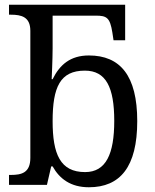

<svg xmlns="http://www.w3.org/2000/svg" viewBox="-20 -780 654 810"><path d="M355 10C487 10 559 -76 559 -269C559 -461 487 -546 355 -546C277 -546 232 -507 202 -446H198C198 -446 202 -531 202 -576V-714H384C430 -714 444 -706 454 -643L459 -610H508V-760H18V-718H26C70 -718 108 -709 108 -650V-114C108 -51 71 -42 26 -42H18V0H178L196 -78H202C231 -26 278 10 355 10ZM339 -54C234 -54 202 -130 202 -269C202 -413 234 -482 338 -482C427 -482 462 -412 462 -270C462 -130 427 -54 339 -54Z"/></svg>

Font: Noto Serif
Style: Regular
Weight: 400
Designer: Monotype Design Team
Foundry: Monotype Imaging Inc.
Version: Version 2.015